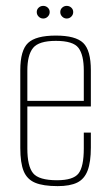

<svg xmlns="http://www.w3.org/2000/svg" viewBox="-20 -624 373 653"><path d="M176 9Q127 9 99.5 -2.5Q72 -14 60.5 -42Q49 -70 49 -121V-385Q49 -453 75.5 -478Q102 -503 170 -503Q237 -503 263 -478Q289 -453 289 -385V-262H73V-119Q73 -59 92.5 -35Q112 -11 174 -11Q229 -11 247 -34Q265 -57 265 -119V-173H289V-122Q289 -73 278 -44Q267 -15 242.5 -3Q218 9 176 9ZM73 -281H265V-384Q265 -437 247 -461Q229 -485 170 -485Q112 -485 92.5 -461Q73 -437 73 -384ZM127 -561Q118 -561 111.5 -567.5Q105 -574 105 -583Q105 -592 111.5 -598Q118 -604 127 -604Q136 -604 142.5 -598Q149 -592 149 -583Q149 -574 142.5 -567.5Q136 -561 127 -561ZM207 -561Q198 -561 191.5 -567.5Q185 -574 185 -583Q185 -592 191.5 -598Q198 -604 207 -604Q216 -604 222.5 -598Q229 -592 229 -583Q229 -574 222.5 -567.5Q216 -561 207 -561Z"/></svg>

Font: Alumni Sans Thin
Style: Regular
Weight: 100
Designer: Robert E. Leuschke
Foundry: Robert E. Leuschke
Version: Version 1.018